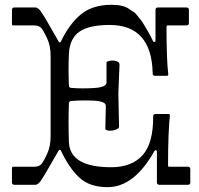

<svg xmlns="http://www.w3.org/2000/svg" viewBox="-20 -770 828 800"><path d="M616.2 -463.9Q612.3 -666 436.5 -666Q351.1 -666 310.5 -637.7Q270 -609.4 267.1 -544.9Q264.2 -480.5 267.1 -414.1Q267.1 -404.3 276.9 -403.8Q322.3 -399.9 373 -403.3Q423.8 -406.7 423.8 -425.8V-509.8Q423.8 -513.7 437.5 -516.6Q451.2 -519.5 464.8 -515.1Q478.5 -511.2 478 -500L473.1 -381.8L476.1 -242.2Q476.1 -234.4 461.9 -229.5Q448.2 -224.6 433.6 -225.6Q418.9 -227.1 418.9 -233.9L420.9 -329.1Q420.9 -348.1 370.6 -350.6Q320.3 -353 276.9 -349.1Q267.1 -349.1 267.1 -338.9Q264.2 -257.8 267.1 -178.2Q271 -73.2 443.8 -73.2Q528.8 -73.2 574.2 -123.5Q619.1 -173.8 618.2 -285.2Q618.2 -294.9 627.9 -294.9H682.1Q688 -294.9 688 -289.1Q680.2 -220.2 680.2 -80.1Q680.2 -75.2 685.1 -75.2H763.2Q772.9 -75.2 772.9 -64.9V-9.8Q772.9 0 763.2 0H644Q634.3 0 633.8 -9.8V-139.2Q633.8 -143.1 629.9 -144Q626 -145 623 -140.1Q539.1 9.8 428.2 9.8Q354 9.8 311.5 -29.3Q269 -68.4 233.9 -142.1Q229 -149.9 224.1 -142.1Q212.9 -123 186.5 -77.1Q160.2 -31.2 149.4 -15.6Q137.7 0 127 0H40Q30.3 0 29.8 -9.8V-69.8Q29.8 -74.7 35.2 -75.2H122.1Q142.1 -75.2 151.9 -85.9Q161.6 -96.7 176.3 -128.9Q190.9 -160.2 190.9 -202.1V-537.1Q190.9 -579.1 176.3 -610.4Q161.6 -641.6 151.9 -653.3Q142.1 -664.1 122.1 -664.1H35.2Q30.3 -664.1 29.8 -668.9V-729Q29.8 -738.8 40 -738.8H127Q137.7 -739.3 149.4 -723.6Q161.1 -708 187 -662.1Q212.9 -616.2 224.1 -597.2Q229 -589.4 233.9 -597.2Q268.1 -668.9 316.4 -709.5Q364.7 -750 444.8 -750Q495.6 -750 519.5 -731.4Q531.2 -723.1 537.6 -719.7Q543.9 -716.3 553.7 -703.1Q563.5 -689.9 567.4 -686Q573.7 -678.7 594.2 -643.1Q614.3 -607.9 617.2 -599.1Q620.1 -594.2 624 -595.2Q627.9 -596.2 627.9 -600.1V-729Q627.9 -738.8 638.2 -738.8H756.8Q766.6 -738.8 767.1 -729V-673.8Q767.1 -664.1 756.8 -664.1H679.2Q674.3 -664.1 673.8 -659.2Q673.8 -519 681.2 -460Q681.2 -454.1 674.8 -454.1H626Q616.2 -454.1 616.2 -463.9Z"/></svg>

Font: BrevierViennese-Regular
Style: Regular
Weight: 400
Designer: Johannes Lang & Ellmer Stefan
Foundry: Johannes Lang & Ellmer Stefan
Version: Version 1.001;PS 001.001;hotconv 1.0.70;makeotf.lib2.5.58329